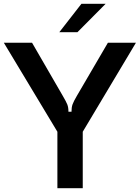

<svg xmlns="http://www.w3.org/2000/svg" viewBox="-21 -987 733 1007"><path d="M280 0V-296L-1 -763H147L309 -483Q326 -454 332 -439Q338 -424 338 -401H354Q354 -424 359.5 -439.5Q365 -455 382 -484L545 -763H692L413 -296V0ZM385 -818H290L406 -967H533Z"/></svg>

Font: Open Sauce Sans SemiBold
Style: Regular
Weight: 600
Designer: Alfredo Marco Pradil
Foundry: Creative Sauce Fz LLC
Version: Version 1.477